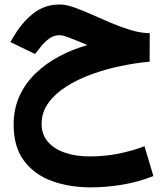

<svg xmlns="http://www.w3.org/2000/svg" viewBox="-20 -494 734 852"><path d="M644.5 -346.7 644 -220.2Q582 -214.8 515.4 -200.9Q448.7 -187 386.2 -164.3Q323.7 -141.6 273.7 -109.6Q223.6 -77.6 194.1 -36.4Q164.6 4.9 164.6 55.7Q164.6 103 192.6 135.3Q220.7 167.5 268.8 183.8Q316.9 200.2 377.4 200.2Q446.3 200.2 508.8 187.3Q571.3 174.3 621.1 154.8L660.6 287.1Q594.7 313.5 523.4 325.4Q452.1 337.4 382.8 337.4Q288.1 337.4 210.4 309.3Q132.8 281.2 86.7 219.7Q40.5 158.2 40.5 58.6Q40.5 -11.7 66.9 -68.8Q93.3 -126 139.2 -169.7Q185.1 -213.4 244.1 -244.6Q303.2 -275.9 368.2 -293.9Q322.3 -313.5 290 -325.7Q257.8 -337.9 244.6 -337.9Q217.8 -337.9 196.5 -321.5Q175.3 -305.2 161.1 -286.6L135.3 -254.4L25.9 -307.6L47.9 -343.3Q82.5 -399.9 131.3 -437Q180.2 -474.1 245.1 -474.1Q272 -474.1 308.3 -461.4Q344.7 -448.7 386.5 -429.9Q428.2 -411.1 472.7 -392.3Q517.1 -373.5 561 -360.4Q605 -347.2 644.5 -346.7Z"/></svg>

Font: Vazirmatn UI NL ExtraBold
Style: Regular
Weight: 800
Designer: Saber Rastikerdar
Foundry: Saber Rastikerdar
Version: Version 33.003